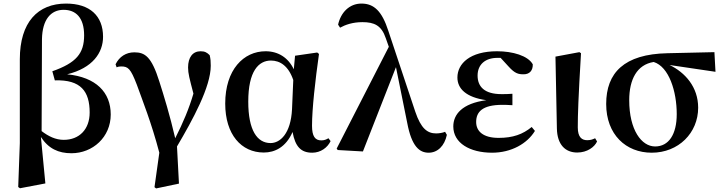

<svg xmlns="http://www.w3.org/2000/svg" viewBox="-20 -839 4048 1075"><path d="M82 208 92 215 234 188 209 -72C251 -7 307 19 380 19C499 19 600 -71 600 -198C600 -322 518 -407 356 -423C499 -458 557 -544 557 -633C557 -750 483 -819 350 -819C192 -819 91 -715 91 -507V-38ZM213 -104 215 -620C217 -730 265 -784 336 -784C405 -784 451 -740 451 -641C451 -540 407 -487 273 -440L287 -389C433 -394 482 -327 482 -209C482 -114 423 -56 337 -56C291 -56 251 -76 213 -105Z M845 209 854 216 982 189 971 -19C1060 -170 1160 -353 1160 -471C1160 -495 1159 -509 1154 -530C1139 -545 1127 -552 1103 -552C1059 -552 1033 -518 1033 -461C1033 -428 1041 -399 1063 -315C1038 -230 1006 -154 961 -65C932 -191 897 -305 872 -383C828 -523 791 -546 732 -546C686 -546 648 -522 627 -479L633 -462C642 -466 650 -467 658 -467C697 -467 711 -456 746 -365C776 -281 828 -152 872 16Z M1457 15C1519 15 1581 -15 1618 -100C1633 -18 1665 16 1728 16C1776 16 1814 -13 1831 -49L1819 -65C1807 -58 1796 -53 1779 -53C1744 -53 1727 -76 1727 -135C1727 -229 1745 -389 1766 -537L1756 -545L1632 -527L1625 -451C1594 -516 1538 -552 1467 -552C1344 -552 1241 -449 1241 -259C1241 -86 1331 15 1457 15ZM1622 -391 1615 -227C1608 -90 1548 -38 1495 -38C1420 -38 1370 -109 1370 -270C1370 -441 1428 -500 1497 -500C1548 -500 1595 -470 1622 -391Z M2380 16C2430 16 2469 -22 2482 -84L2472 -101C2458 -95 2437 -92 2422 -92C2373 -92 2337 -119 2305 -214L2154 -667C2119 -775 2075 -819 2004 -819C1936 -819 1888 -769 1873 -701L1884 -684C1913 -700 1954 -715 2009 -715C2075 -715 2116 -697 2140 -625L2157 -577L1865 -7L1871 1L2012 9L2197 -463L2260 -151C2285 -18 2329 16 2380 16Z M2735 16C2843 16 2932 -35 2975 -106L2957 -128C2907 -87 2852 -67 2772 -67C2685 -67 2646 -104 2646 -156C2646 -212 2680 -252 2793 -252C2805 -252 2818 -252 2849 -250V-314C2824 -312 2808 -312 2788 -312C2691 -312 2654 -355 2654 -416C2654 -477 2696 -515 2765 -515H2783L2828 -466C2863 -427 2883 -423 2912 -423C2945 -423 2964 -444 2963 -479C2936 -527 2851 -552 2763 -552C2612 -552 2541 -483 2541 -405C2541 -343 2589 -294 2703 -278C2567 -260 2518 -198 2518 -131C2518 -38 2611 16 2735 16Z M3212 15C3268 15 3309 -16 3323 -47L3312 -65C3300 -59 3287 -54 3268 -54C3238 -54 3215 -70 3215 -126C3215 -197 3218 -288 3233 -541L3224 -547L3090 -522L3098 -119C3100 -29 3145 15 3212 15Z M3629 16C3779 16 3889 -95 3889 -236C3889 -352 3816 -433 3729 -475L3986 -437L3980 -547L3717 -541C3474 -536 3374 -431 3374 -257C3374 -85 3485 16 3629 16ZM3640 -492C3726 -465 3769 -327 3769 -200C3769 -86 3724 -19 3648 -19C3572 -19 3503 -111 3503 -278C3503 -394 3546 -477 3640 -492Z"/></svg>

Font: Noto Serif JP
Style: Bold
Weight: 700
Designer: Ryoko NISHIZUKA 西塚涼子 (kana & ideographs); Frank Grießhammer (Latin, Greek & Cyrillic); Wenlong ZHANG 张文龙 (bopomofo); San
Foundry: Adobe
Version: Version 2.001;hotconv 1.1.0;makeotfexe 2.6.0